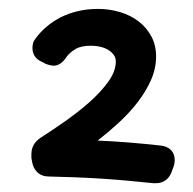

<svg xmlns="http://www.w3.org/2000/svg" viewBox="-20 -630 436 433"><path d="M130.9 -502.9Q117.7 -481.9 101.1 -481.9Q97.2 -481.9 92 -483.2Q86.9 -484.4 81.1 -486.8H82L75.2 -490.2Q53.2 -499.5 53.2 -522Q53.2 -527.3 54.7 -533Q56.2 -538.6 60.1 -543Q70.3 -557.1 84.5 -569.3Q98.6 -581.5 116.2 -590.6Q133.8 -599.6 155 -604.7Q176.3 -609.9 201.2 -609.9Q227.5 -609.9 251.5 -602.5Q275.4 -595.2 293.2 -581.3Q311 -567.4 321.5 -547.6Q332 -527.8 332 -502.9Q332 -475.1 320.3 -449Q308.6 -422.9 289.8 -398.7Q271 -374.5 247.3 -352.8Q223.6 -331.1 200.2 -313Q235.4 -311.5 271 -308.6Q306.6 -305.7 341.8 -301.8Q356.9 -300.3 365.5 -291.7Q374 -283.2 374 -269Q374 -265.1 373.5 -262Q373 -258.8 372.1 -255.9L369.1 -248Q359.9 -216.8 331.1 -216.8H326.2Q298.8 -219.7 269.3 -222.4Q239.7 -225.1 209.2 -227.1Q178.7 -229 148.7 -230.2Q118.7 -231.4 90.8 -231.9Q74.2 -231.9 64.2 -241.5Q54.2 -251 51.8 -268.1L50.8 -273.9V-282.2Q50.8 -305.2 70.8 -318.8Q95.2 -334.5 125 -355.2Q154.8 -376 180.7 -398.7Q206.5 -421.4 223.9 -445.3Q241.2 -469.2 241.2 -491.2Q241.2 -499.5 236.6 -506.1Q231.9 -512.7 224.4 -517.3Q216.8 -522 206.8 -524.4Q196.8 -526.9 186 -526.9Q163.1 -526.9 150.9 -519.8Q138.7 -512.7 130.9 -502.9Z"/></svg>

Font: Gochi Hand
Style: Regular
Weight: 400
Designer: Juan Pablo del Peral
Foundry: Juan Pablo del Peral
Version: Version 1.001